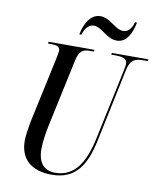

<svg xmlns="http://www.w3.org/2000/svg" viewBox="-97 -980 881 1066"><g transform="rotate(10 343.0 -447.0)"><path d="M494 -786C550 -786 576 -843 588 -904H577C567 -869 550 -845 520 -845C474 -845 439 -904 383 -904C326 -904 295 -843 284 -784H295C303 -810 321 -846 356 -846C401 -846 436 -786 494 -786ZM268 10C403 10 457 -80 487 -222L573 -632C586 -698 619 -704 660 -704H684L686 -714H480L478 -704H498C539 -704 568 -699 568 -668C568 -660 566 -646 562 -629L478 -233C449 -97 397 -4 284 -4C225 -4 187 -40 187 -122C187 -156 196 -221 205 -259L285 -633C297 -695 321 -704 357 -704H380L382 -714H123L121 -704H139C170 -704 189 -698 189 -676C189 -666 186 -651 181 -627L102 -260C95 -222 88 -178 88 -151C88 -48 151 10 268 10Z"/></g></svg>

Font: Noto Serif Display ExtraCondensed Medium
Style: Italic
Weight: 500
Width: 2
Italic angle: -12°
Designer: Monotype Design Team
Foundry: Monotype Imaging Inc.
Version: Version 2.009